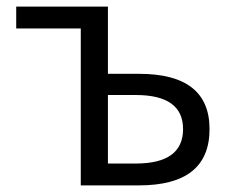

<svg xmlns="http://www.w3.org/2000/svg" viewBox="-20 -560 699 580"><path d="M224 -474H29V-540H306V-337H400Q613 -337 613 -170Q613 0 400 0H224ZM390 -66Q533 -66 533 -170Q533 -273 390 -273H306V-66Z"/></svg>

Font: Source Han Sans CN Normal
Style: Regular
Weight: 350
Designer: Ryoko NISHIZUKA 西塚涼子 (kana, bopomofo & ideographs); Paul D. Hunt (Latin, Greek & Cyrillic); Sandoll Communications 산돌커뮤니
Foundry: Adobe
Version: Version 2.004;hotconv 1.0.118;makeotfexe 2.5.65603